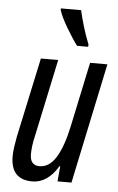

<svg xmlns="http://www.w3.org/2000/svg" viewBox="-55 -803 522 851"><g transform="rotate(5 206.5 -377.5)"><path d="M121 10Q189 10 236 -68H239L233 0H295L408 -536H331L270 -248Q251 -158 221 -109Q191 -60 147 -60Q105 -60 105 -110Q105 -146 116 -192L189 -536H112L36 -181Q32 -160 28.5 -136Q25 -112 25 -94Q25 10 121 10ZM267 -606H316L317 -616Q301 -656 290 -693Q279 -730 271 -765H181V-757Q191 -726 219 -679Q247 -632 267 -606Z"/></g></svg>

Font: Noto Sans UI Condensed
Style: Italic
Weight: 400
Width: 3
Italic angle: -12°
Designer: Monotype Design Team
Foundry: Monotype Imaging Inc.
Version: Version 1.901